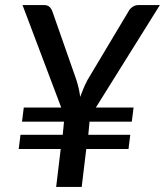

<svg xmlns="http://www.w3.org/2000/svg" viewBox="-20 -739 652 759"><path d="M67 -258 74 -314H222L69 -719H153Q168 -719 175.5 -712Q183 -705 187 -694L282 -423Q288 -404 291.5 -388Q295 -372 297 -356Q303 -372 309.5 -388Q316 -404 326 -423L488 -694Q493 -704 503.5 -711.5Q514 -719 528 -719H612L359 -314H508L501 -258H334L329 -206H495L488 -150H321L303 0H202L220 -150H54L61 -206H228L233 -258Z"/></svg>

Font: Aleo Medium
Style: Italic
Weight: 500
Italic angle: -7°
Designer: Alessio Laiso
Foundry: Alessio Laiso
Version: Version 2.001;gftools[0.9.29]